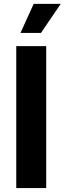

<svg xmlns="http://www.w3.org/2000/svg" viewBox="-20 -964 331 984"><path d="M216.8 -727.5V0H63.3V-727.5ZM85 -795.3 152.7 -944.3H291.4L190 -795.3Z"/></svg>

Font: Inter
Style: Regular
Weight: 400
Designer: Rasmus Andersson
Foundry: rsms
Version: Version 4.000;git-8c9346024